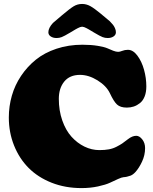

<svg xmlns="http://www.w3.org/2000/svg" viewBox="-20 -942 778 977"><path d="M337.4 -776.4Q306.2 -757.8 293.9 -753.2Q281.7 -748.5 268.1 -748.5Q250 -748.5 238 -756.6Q226.1 -764.6 226.1 -777.8Q226.1 -799.8 249.5 -825.2L295.4 -864.3Q335 -897.9 354.7 -909.9Q374.5 -921.9 397.9 -921.9Q419.4 -921.9 439.5 -910.9Q459.5 -899.9 490.7 -874L538.6 -834Q549.3 -822.8 554.7 -816.2Q560.1 -809.6 564.9 -799.1Q569.8 -788.6 569.8 -777.8Q569.8 -764.6 557.9 -756.6Q545.9 -748.5 527.8 -748.5Q514.2 -748.5 502 -753.2Q489.7 -757.8 458.5 -776.4Q453.6 -779.3 444.3 -784.9Q435.1 -790.5 430.7 -793Q426.3 -795.4 419.9 -798.8Q413.6 -802.2 408.4 -804Q403.3 -805.7 397.9 -806.2Q392.6 -805.7 387.5 -804Q382.3 -802.2 376 -798.8Q369.6 -795.4 365.2 -793Q360.8 -790.5 351.6 -784.9Q342.3 -779.3 337.4 -776.4ZM394.5 15.1Q312 15.1 242.7 -12.2Q173.3 -39.6 125.7 -87.4Q78.1 -135.3 51.5 -201.7Q24.9 -268.1 24.9 -344.2Q24.9 -401.4 40.3 -455.1Q55.7 -508.8 87.2 -555.9Q118.7 -603 162.6 -638.4Q206.5 -673.8 267.6 -694.1Q328.6 -714.4 399.4 -714.4Q443.8 -714.4 477.5 -708.7Q511.2 -703.1 526.4 -696.3Q541.5 -689.5 556.2 -683.8Q570.8 -678.2 581.5 -678.2Q589.4 -678.2 602.3 -683.3Q615.2 -688.5 630.9 -688.5Q657.2 -688.5 679.2 -658.9Q701.2 -629.4 712.9 -587.2Q724.6 -544.9 724.6 -502.4Q724.6 -473.1 716.1 -451.4Q707.5 -429.7 692.6 -417.7Q677.7 -405.8 661.1 -400.1Q644.5 -394.5 625.5 -394.5Q592.3 -394.5 575.4 -410.2Q558.6 -425.8 539.1 -467.8Q521 -505.4 476.1 -533.2Q431.2 -561 387.2 -561Q335 -561 307.1 -527.1Q279.3 -493.2 279.3 -439Q279.3 -379.4 296.9 -329.1Q314.5 -278.8 343.8 -246.3Q373 -213.9 409.9 -196Q446.8 -178.2 485.8 -178.2Q513.2 -178.2 534.2 -182.1Q555.2 -186 573.5 -195.6Q591.8 -205.1 601.8 -211.9Q611.8 -218.8 631.3 -233.9Q653.3 -251 673.3 -251Q689.5 -251 703.9 -232.7Q718.3 -214.4 718.3 -188.5Q718.3 -152.3 702.6 -119.1Q687 -85.9 668.5 -65.9Q656.7 -53.2 644.5 -48.3Q624.5 -41 609.4 -40.5Q600.1 -40 580.8 -31.2Q561.5 -22.5 539.8 -12.2Q518.1 -2 478.8 6.6Q439.5 15.1 394.5 15.1Z"/></svg>

Font: Cooper* Black
Style: Regular
Weight: 900
Designer: Owen Earl
Foundry: indestructible type*
Version: Version 0.001